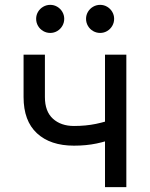

<svg xmlns="http://www.w3.org/2000/svg" viewBox="-20 -771 618 791"><path d="M77.1 -371.1V-545.9H165V-371.1Q165 -312 198 -282Q231 -252 284.7 -252Q333.5 -252 375.5 -260.7Q417.5 -269.5 465.8 -286.6V-205.6Q419.4 -188.5 377.2 -179.7Q335 -170.9 284.7 -170.9Q187.5 -170.9 132.3 -221.9Q77.1 -272.9 77.1 -371.1ZM412.6 -545.9H500.5V0H412.6ZM334.5 -693.4Q334.5 -709 342.3 -722.2Q350.1 -735.4 363.5 -743.2Q377 -751 392.6 -751Q408.2 -751 421.4 -743.2Q434.6 -735.4 442.4 -722.2Q450.2 -709 450.2 -693.4Q450.2 -677.7 442.4 -664.3Q434.6 -650.9 421.4 -643.1Q408.2 -635.3 392.6 -635.3Q377 -635.3 363.5 -643.1Q350.1 -650.9 342.3 -664.3Q334.5 -677.7 334.5 -693.4ZM128.9 -693.4Q128.9 -709 136.7 -722.2Q144.5 -735.4 158 -743.2Q171.4 -751 187 -751Q202.6 -751 215.8 -743.2Q229 -735.4 236.8 -722.2Q244.6 -709 244.6 -693.4Q244.6 -677.7 236.8 -664.3Q229 -650.9 215.8 -643.1Q202.6 -635.3 187 -635.3Q171.4 -635.3 158 -643.1Q144.5 -650.9 136.7 -664.3Q128.9 -677.7 128.9 -693.4Z"/></svg>

Font: Inter RS Variable
Style: Regular
Weight: 400
Designer: Rasmus Andersson (customised by Maria Ramos and Noel Pretorius)
Foundry: rsms
Version: Version 3.001;Glyphs 3.2.3 (3260)